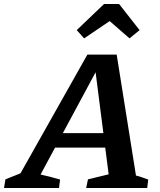

<svg xmlns="http://www.w3.org/2000/svg" viewBox="-56 -936 799 956"><path d="M621 -62Q637 -58 652.5 -52.5Q668 -47 682 -42L677 0H373L382 -43L485 -68L414 -623L443 -619L146 -67Q170 -62 194.5 -55.5Q219 -49 243 -42L238 0H-36L-29 -43L46 -73L379 -664H525ZM164 -201 198 -273H535L543 -201ZM537 -916 639 -786 589 -745 490 -831 363 -745 326 -786 462 -916Z"/></svg>

Font: Piazzolla Thin
Style: Bold Italic
Weight: 700
Italic angle: -11.3°
Version: Version 2.005